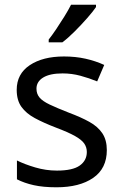

<svg xmlns="http://www.w3.org/2000/svg" viewBox="-20 -786 519 816"><path d="M434 -148Q434 -70 376 -30Q318 10 220 10Q164 10 123.5 1Q83 -8 52 -24V-104Q84 -88 129.5 -74.5Q175 -61 222 -61Q289 -61 319 -82.5Q349 -104 349 -140Q349 -160 338 -176Q327 -192 298.5 -208Q270 -224 217 -244Q165 -264 128 -284Q91 -304 71 -332Q51 -360 51 -404Q51 -472 106.5 -509Q162 -546 252 -546Q301 -546 343.5 -536.5Q386 -527 423 -510L393 -440Q359 -454 322 -464Q285 -474 246 -474Q192 -474 163.5 -456.5Q135 -439 135 -409Q135 -387 148 -371.5Q161 -356 191.5 -341.5Q222 -327 273 -307Q324 -288 360 -268Q396 -248 415 -219.5Q434 -191 434 -148ZM388 -756Q376 -738 351 -709.5Q326 -681 297.5 -652.5Q269 -624 245 -606H187V-618Q202 -637 219.5 -663Q237 -689 254 -716.5Q271 -744 282 -766H388Z"/></svg>

Font: Noto Sans Phoenician
Style: Regular
Weight: 400
Designer: Monotype Design Team
Foundry: Monotype Imaging Inc.
Version: Version 2.001; ttfautohint (v1.8.4.7-5d5b)